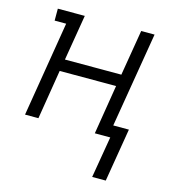

<svg xmlns="http://www.w3.org/2000/svg" viewBox="-108 -610 815 901"><g transform="rotate(15 300.0 -159.5)"><path d="M422 201 456 0H381L420 -240H146L107 0H42L118 -462H62V-520H193L156 -298H430L467 -520H532L455 -58H531L488 201Z"/></g></svg>

Font: Iosevka Etoile Light
Style: Italic
Weight: 300
Italic angle: -9°
Designer: Belleve Invis
Foundry: Belleve Invis
Version: Version 22.1.2; ttfautohint (v1.8.4)